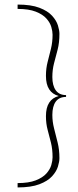

<svg xmlns="http://www.w3.org/2000/svg" viewBox="-20 -685 343 840"><path d="M57 135V116Q106 116 136.5 104Q167 92 183 74Q199 56 204.5 37Q210 18 210 3Q210 -32 203 -60.5Q196 -89 188.5 -116.5Q181 -144 181 -177Q181 -250 237 -265Q181 -280 181 -353Q181 -386 188.5 -414.5Q196 -443 203 -472Q210 -501 210 -533Q210 -548 204.5 -567Q199 -586 183 -604Q167 -622 136.5 -634Q106 -646 57 -646V-665Q116 -665 152.5 -651Q189 -637 208 -616Q227 -595 233.5 -573.5Q240 -552 240 -537Q240 -498 232 -467.5Q224 -437 216.5 -408.5Q209 -380 209 -348Q209 -311 224 -290Q239 -269 269 -269V-261Q239 -261 224 -240.5Q209 -220 209 -182Q209 -153 216.5 -123.5Q224 -94 232 -62Q240 -30 240 7Q240 22 233.5 43.5Q227 65 208 86Q189 107 152.5 121Q116 135 57 135Z"/></svg>

Font: Smooch Sans ExtraLight
Style: Regular
Weight: 200
Designer: Robert E. Leuschke
Foundry: Robert E. Leuschke
Version: Version 1.010; ttfautohint (v1.8.3)